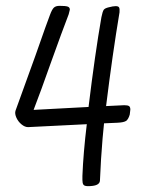

<svg xmlns="http://www.w3.org/2000/svg" viewBox="-20 -631 489 657"><path d="M426 -256Q426 -253 424 -239Q419 -222 411 -217Q403 -212 382 -211L336 -209L331 -157Q325 -87 322 -13Q321 2 297 5Q291 6 281 6Q269 6 265.5 1Q262 -4 262 -15V-29Q265 -107 277 -206L76 -196Q65 -196 53.5 -205.5Q42 -215 36 -228.5Q30 -242 33 -252Q40 -271 101 -440Q143 -560 151 -580Q158 -599 164.5 -605Q171 -611 184 -611Q204 -611 211.5 -608.5Q219 -606 219 -598Q219 -596 215 -582Q193 -525 155 -419Q119 -317 95 -255L283 -265Q305 -446 327 -572Q331 -592 335 -597.5Q339 -603 352 -606Q367 -610 376 -610Q385 -610 387.5 -605.5Q390 -601 389 -589Q365 -446 343 -268L405 -271Q417 -271 421.5 -268Q426 -265 426 -256Z"/></svg>

Font: Farsan
Style: Regular
Weight: 400
Version: Version 1.001g;PS 1.001;hotconv 1.0.86;makeotf.lib2.5.63406 